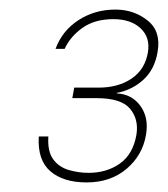

<svg xmlns="http://www.w3.org/2000/svg" viewBox="-20 -727 351 401"><path d="M161 -346Q112 -346 85 -369.5Q58 -393 61 -442H81Q79 -411 91 -394.5Q103 -378 123.5 -372Q144 -366 165 -366Q203 -366 230.5 -385.5Q258 -405 265 -446Q270 -478 251.5 -500Q233 -522 182 -522H131L135 -544H186Q227 -544 255 -563Q283 -582 289 -618Q294 -649 273.5 -668Q253 -687 217 -687Q178 -687 152.5 -669Q127 -651 115 -625H96Q110 -663 144 -685Q178 -707 221 -707Q260 -707 288.5 -684Q317 -661 309 -618Q303 -582 279.5 -560.5Q256 -539 224 -533V-532Q256 -530 273.5 -505.5Q291 -481 285 -446Q278 -403 244.5 -374.5Q211 -346 161 -346Z"/></svg>

Font: DM Sans 12pt Thin
Style: Italic
Weight: 250
Italic angle: -10°
Version: Version 4.004;gftools[0.9.30]